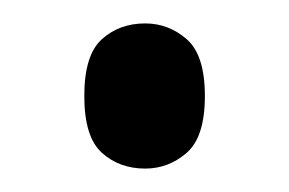

<svg xmlns="http://www.w3.org/2000/svg" viewBox="-20 -137 247 164"><path d="M104 7Q82 7 67 -6.5Q52 -20 52 -55Q52 -90 67 -103.5Q82 -117 104 -117Q124 -117 139.5 -103.5Q155 -90 155 -55Q155 -20 139.5 -6.5Q124 7 104 7Z"/></svg>

Font: Noto Serif Ethiopic ExtraCondensed
Style: Regular
Weight: 400
Width: 2
Designer: Monotype Design Team
Foundry: Monotype Imaging Inc.
Version: Version 2.102; ttfautohint (v1.8.4.7-5d5b)